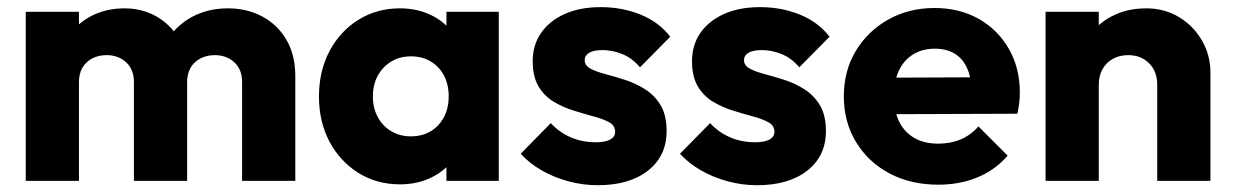

<svg xmlns="http://www.w3.org/2000/svg" viewBox="-20 -520 3544 552"><path d="M54 0V-486H207V0ZM365 0V-284Q365 -320.5 342.5 -341Q320 -361.5 286.5 -361.5Q263.5 -361.5 245.5 -352.2Q227.5 -343 217.2 -325.8Q207 -308.5 207 -284L147.5 -310Q147.5 -367.5 172.8 -409Q198 -450.5 241 -473.2Q284 -496 338 -496Q388.5 -496 429.2 -473Q470 -450 494 -408.8Q518 -367.5 518 -310.5V0ZM676 0V-284Q676 -320.5 653.5 -341Q631 -361.5 597.5 -361.5Q575 -361.5 556.8 -352.2Q538.5 -343 528.2 -325.8Q518 -308.5 518 -284L429.5 -295.5Q432 -357.5 459.2 -402.2Q486.5 -447 532.2 -471.5Q578 -496 635 -496Q690.5 -496 734.2 -472.5Q778 -449 803.5 -405.5Q829 -362 829 -301V0Z M1130 10Q1063 10 1010.2 -23Q957.5 -56 927.2 -113Q897 -170 897 -242.5Q897 -315.5 927.2 -372.8Q957.5 -430 1010.2 -463Q1063 -496 1130 -496Q1179 -496 1218.5 -477Q1258 -458 1282.8 -424.5Q1307.5 -391 1311 -348V-138Q1307.5 -95 1283 -61.5Q1258.5 -28 1218.8 -9Q1179 10 1130 10ZM1161 -128Q1210 -128 1240 -160.2Q1270 -192.5 1270 -243Q1270 -277 1256.5 -302.8Q1243 -328.5 1218.5 -343.2Q1194 -358 1161.5 -358Q1129.5 -358 1105 -343.2Q1080.5 -328.5 1066.2 -302.5Q1052 -276.5 1052 -243Q1052 -209.5 1066 -183.5Q1080 -157.5 1104.8 -142.8Q1129.5 -128 1161 -128ZM1263.5 0V-130.5L1286.5 -249L1263.5 -366.5V-486H1414V0Z M1698.5 12.5Q1655.5 12.5 1614 1.2Q1572.5 -10 1537.2 -30.2Q1502 -50.5 1477 -78L1563.5 -166Q1588 -139.5 1621 -125.2Q1654 -111 1693 -111Q1720 -111 1734.2 -118.8Q1748.5 -126.5 1748.5 -141Q1748.5 -159 1731.2 -168.5Q1714 -178 1687 -185.2Q1660 -192.5 1630 -201.8Q1600 -211 1572.8 -227Q1545.5 -243 1528.5 -271.2Q1511.5 -299.5 1511.5 -344Q1511.5 -390.5 1535.5 -425.2Q1559.5 -460 1603.5 -479.8Q1647.5 -499.5 1707 -499.5Q1768.5 -499.5 1821.2 -478.2Q1874 -457 1907 -414.5L1820 -326.5Q1797 -353.5 1768.5 -364.8Q1740 -376 1712.5 -376Q1686.5 -376 1673.8 -368.2Q1661 -360.5 1661 -347Q1661 -331.5 1678 -322.5Q1695 -313.5 1722 -306.5Q1749 -299.5 1778.8 -289.8Q1808.5 -280 1835.5 -262.8Q1862.5 -245.5 1879.5 -217Q1896.5 -188.5 1896.5 -143Q1896.5 -71.5 1843 -29.5Q1789.5 12.5 1698.5 12.5Z M2156.5 12.5Q2113.5 12.5 2072 1.2Q2030.5 -10 1995.2 -30.2Q1960 -50.5 1935 -78L2021.5 -166Q2046 -139.5 2079 -125.2Q2112 -111 2151 -111Q2178 -111 2192.2 -118.8Q2206.5 -126.5 2206.5 -141Q2206.5 -159 2189.2 -168.5Q2172 -178 2145 -185.2Q2118 -192.5 2088 -201.8Q2058 -211 2030.8 -227Q2003.5 -243 1986.5 -271.2Q1969.5 -299.5 1969.5 -344Q1969.5 -390.5 1993.5 -425.2Q2017.5 -460 2061.5 -479.8Q2105.5 -499.5 2165 -499.5Q2226.5 -499.5 2279.2 -478.2Q2332 -457 2365 -414.5L2278 -326.5Q2255 -353.5 2226.5 -364.8Q2198 -376 2170.5 -376Q2144.5 -376 2131.8 -368.2Q2119 -360.5 2119 -347Q2119 -331.5 2136 -322.5Q2153 -313.5 2180 -306.5Q2207 -299.5 2236.8 -289.8Q2266.5 -280 2293.5 -262.8Q2320.5 -245.5 2337.5 -217Q2354.5 -188.5 2354.5 -143Q2354.5 -71.5 2301 -29.5Q2247.5 12.5 2156.5 12.5Z M2677.5 11Q2598.5 11 2537.2 -21.5Q2476 -54 2441 -111.8Q2406 -169.5 2406 -243Q2406 -316 2440.2 -373.2Q2474.5 -430.5 2533.8 -463.8Q2593 -497 2666.5 -497Q2738.5 -497 2793.8 -465.8Q2849 -434.5 2880.5 -379.5Q2912 -324.5 2912 -254Q2912 -240.5 2910.5 -226Q2909 -211.5 2905 -193L2486 -191.5V-296.5L2840 -298L2774 -253.5Q2773 -295.5 2760.8 -323.2Q2748.5 -351 2725.2 -365.5Q2702 -380 2667.5 -380Q2631.5 -380 2605 -363.5Q2578.5 -347 2564.2 -316.8Q2550 -286.5 2550 -244Q2550 -201 2565.2 -170.2Q2580.5 -139.5 2609 -123.2Q2637.5 -107 2677 -107Q2713 -107 2742 -119.2Q2771 -131.5 2793 -156.5L2877 -72.5Q2841 -31 2790 -10Q2739 11 2677.5 11Z M3307 0V-276.5Q3307 -315 3283.5 -338.2Q3260 -361.5 3223.6 -361.5Q3198.9 -361.5 3179.7 -351Q3160.5 -340.5 3149.8 -321.2Q3139 -302 3139 -276.5L3079.5 -305.5Q3079.5 -363 3104.8 -405.8Q3130 -448.5 3174.4 -472.2Q3218.9 -496 3275.2 -496Q3328.5 -496 3370.2 -470.5Q3412 -445 3436 -403Q3460 -361 3460 -311V0ZM2986 0V-486H3139V0Z"/></svg>

Font: Marine Company Thin
Style: Regular
Weight: 100
Designer: Rodrigo Fuenzalida
Foundry: fragTYPE
Version: Version 1.000